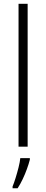

<svg xmlns="http://www.w3.org/2000/svg" viewBox="-20 -780 245 1021"><path d="M127 0H78.6V-759.8H127ZM138.7 61V69.3Q132.8 92.3 123 119.1Q113.3 146 100.8 172.4Q88.4 198.7 73.7 221.2H46.9V211.4Q54.2 194.3 62.7 167Q71.3 139.6 78.6 110.6Q85.9 81.5 87.9 61Z"/></svg>

Font: Open Sans SemiCondensed Light
Style: Regular
Weight: 300
Width: 4
Designer: Monotype Design Team
Foundry: Monotype Imaging Inc.
Version: Version 3.000